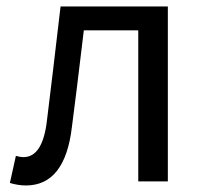

<svg xmlns="http://www.w3.org/2000/svg" viewBox="-20 -563 632 596"><path d="M60.5 12.7Q36.1 12.7 10.7 4.9L29.3 -79.1Q43 -75.2 52.7 -75.2Q113.3 -75.2 126 -191.4Q143.6 -333 168 -543H501V0H409.2V-468.8H240.2Q214.8 -255.9 203.1 -168Q181.6 12.7 60.5 12.7Z"/></svg>

Font: irohakakuC Regular
Style: Regular
Weight: 400
Designer: [Source Han Sans]
Ryoko NISHIZUKA Ë•øÂ°öÊ∂ºÂ≠ê (kana & ideographs); Paul D. Hunt (Latin, Greek & Cyrillic); Wenlong ZHAN
Version: Version 1.001.20160904